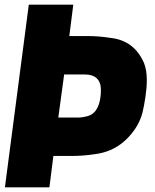

<svg xmlns="http://www.w3.org/2000/svg" viewBox="-20 -800 660 820"><path d="M191 0H1L103 -780H293L276 -646H354Q404 -646 453 -638Q553 -627 595 -531Q607 -501 607 -458Q607 -425 601 -385Q595 -345 588 -317Q578 -281 558 -251Q494 -156 388 -142Q337 -134 287 -134H208ZM316 -298Q330 -298 345 -302Q402 -311 410 -393L411 -415Q411 -482 341 -482H254L229 -298Z"/></svg>

Font: Tanohe Sans ExtraBold
Style: Italic
Weight: 800
Designer: Village Type and Design LLC & Cristiano Sobral
Foundry: Cooper Hewitt Smithsonian Design Museum
Version: Version 1.00;September 29, 2021;FontCreator 13.0.0.2655 64-b